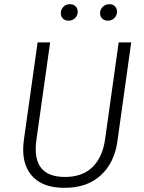

<svg xmlns="http://www.w3.org/2000/svg" viewBox="-20 -888 690 919"><path d="M542 -212Q528 -110 463 -49.5Q398 11 289 11Q191 11 141 -38Q91 -87 91 -171Q91 -192 94 -216L160 -685H220L154 -217Q151 -195 151 -174Q151 -41 291 -41Q375 -41 423 -88.5Q471 -136 483 -221L548 -685H608ZM271 -824Q271 -843 283.5 -855.5Q296 -868 315 -868Q331 -868 341.5 -858Q352 -848 352 -832Q352 -814 339.5 -801.5Q327 -789 308 -789Q292 -789 281.5 -799Q271 -809 271 -824ZM459 -824Q459 -843 472 -855.5Q485 -868 504 -868Q520 -868 530 -858Q540 -848 540 -832Q540 -814 527.5 -801.5Q515 -789 496 -789Q480 -789 469.5 -799Q459 -809 459 -824Z"/></svg>

Font: FiraGO Light
Style: Italic
Weight: 300
Italic angle: -8°
Designer: bBox Type GmbH
Foundry: bBox Type GmbH
Version: Version 1.001